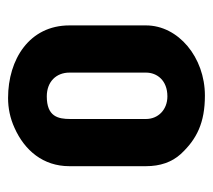

<svg xmlns="http://www.w3.org/2000/svg" viewBox="-46 -476 528 476"><g transform="rotate(90 218.0 -238.0)"><path d="M223 6C248 6 273 1 297 -10C353 -35 392 -81 392 -146V-336C392 -371 382 -400 362 -422C325 -462 284 -482 217 -482C122 -482 43 -416 43 -336V-146C43 -47 127 6 223 6ZM219 -389C252 -389 275 -366 275 -336V-148C275 -118 269 -90 219 -90C182 -90 160 -114 160 -146V-336C160 -363 179 -389 219 -389Z"/></g></svg>

Font: DIN Rundschrift
Style: Breit
Weight: 400
Width: 7
Version: Version 1.027